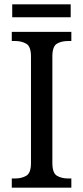

<svg xmlns="http://www.w3.org/2000/svg" viewBox="-20 -860 381 880"><path d="M34 0V-42H50Q79 -42 100.5 -54.5Q122 -67 122 -113V-601Q122 -647 100.5 -659.5Q79 -672 50 -672H34V-714H307V-672H292Q261 -672 240.5 -659.5Q220 -647 220 -601V-113Q220 -67 241 -54.5Q262 -42 292 -42H307V0ZM36 -781V-840H304V-781Z"/></svg>

Font: Noto Serif Hebrew SemiCondensed
Style: Regular
Weight: 400
Width: 4
Designer: Monotype Design Team
Foundry: Monotype Imaging Inc.
Version: Version 2.004; ttfautohint (v1.8.4.7-5d5b)